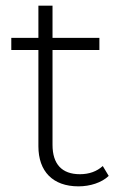

<svg xmlns="http://www.w3.org/2000/svg" viewBox="-20 -656 438 680"><path d="M20 -522V-479H116V-138C116 -49 167 4 258 4C299 4 340 -9 365 -33L344 -68C323 -49 296 -39 263 -39C199 -39 166 -75 166 -143V-479H332V-522H166V-636H116V-522Z"/></svg>

Font: Montserrat Light
Style: Regular
Weight: 300
Designer: Julieta Ulanovsky
Foundry: Julieta Ulanovsky
Version: Version 7.200